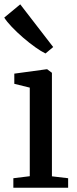

<svg xmlns="http://www.w3.org/2000/svg" viewBox="-31 -886 364 906"><path d="M32 0V-45L109.5 -54.5V-472.5L36.5 -490.5V-538.5L187 -559H192L214 -542.5V-54L290.5 -45V0ZM183 -634Q164 -643 135.8 -663Q107.5 -683 78 -708.5Q48.5 -734 24.5 -759.2Q0.5 -784.5 -11 -803L64.5 -865.5L220 -664L184 -634Z"/></svg>

Font: Merriweather 36pt
Style: Regular
Weight: 400
Designer: Eben Sorkin
Foundry: Eben Sorkin
Version: Version 2.100